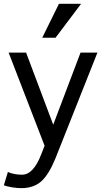

<svg xmlns="http://www.w3.org/2000/svg" viewBox="-22 -786 550 999"><path d="M19 108.9Q50.8 123 92.8 123Q151.9 123 192.9 16.1L210 -27.8L22.9 -512.2H113.8L254.9 -137.2L397 -512.2H484.9L266.1 39.1Q231.4 123.5 191.9 158.2Q152.3 192.9 88.9 192.9Q65.9 192.9 40 188.5Q14.2 184.1 -2 178.2ZM267.1 -589.8H197.8L284.7 -766.1H399.9Z"/></svg>

Font: Lorenzo Sans
Style: Regular
Weight: 400
Foundry: Intel Corporation
Version: Version 1.00; ttfautohint (v1.5)